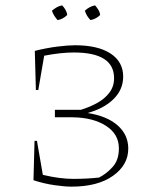

<svg xmlns="http://www.w3.org/2000/svg" viewBox="-20 -691 583 717"><path d="M212 -671Q219 -664 224.5 -654.5Q230 -645 231 -635Q215 -619 195 -616Q188 -624 182.5 -632.5Q177 -641 174 -651Q182 -658 191.5 -663.5Q201 -669 212 -671ZM335 -671Q342 -663 347.5 -654Q353 -645 354 -635Q347 -628 338 -623Q329 -618 318 -616Q303 -631 297 -651Q314 -667 335 -671ZM105 -18 109 -165H118L140 -38Q174 -30 202 -26.5Q230 -23 254 -23Q305 -23 350 -28Q379 -43 401.5 -68.5Q424 -94 424 -137Q424 -190 376 -221Q328 -252 251 -253H185V-281H282Q315 -291 343 -306.5Q371 -322 388.5 -345Q406 -368 406 -399Q406 -495 256 -495Q207 -495 145 -483L123 -355H114L110 -501Q154 -512 194 -517Q234 -522 260 -522Q346 -522 393 -491Q440 -460 440 -405Q440 -357 404.5 -321.5Q369 -286 307 -269Q379 -258 419 -223Q459 -188 459 -136Q459 -75 402 -34.5Q345 6 247 6Q222 6 183.5 0.5Q145 -5 105 -18Z"/></svg>

Font: Piazzolla SC Thin
Style: Regular
Weight: 100
Designer: Juan Pablo del Peral
Foundry: Huerta Tipografica
Version: Version 1.330